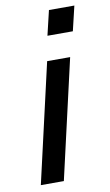

<svg xmlns="http://www.w3.org/2000/svg" viewBox="-81 -731 443 774"><g transform="rotate(-10 140.5 -344.5)"><path d="M152.8 -588.4 176.8 -689.5H280.8L256.8 -588.4ZM22 0 133.8 -487.8H228L116.2 0Z"/></g></svg>

Font: Acari Sans Medium
Style: Italic
Weight: 500
Italic angle: -13°
Designer: Alfredo Marco Pradil and Stefan Peev
Foundry: Hanken Design Co.
Version: Version 1.045